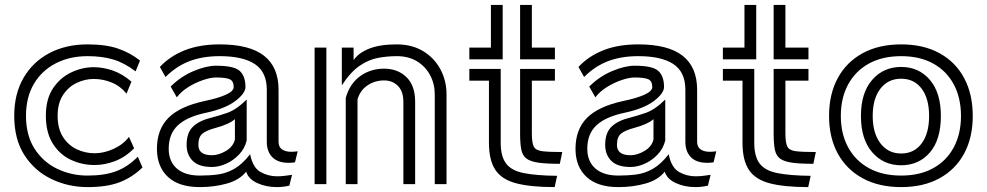

<svg xmlns="http://www.w3.org/2000/svg" viewBox="-20 -751 4025 783"><path d="M561 -68Q520 -28 468.5 -8Q417 12 337 12Q258 12 189.5 -21Q121 -54 79.5 -118.5Q38 -183 38 -279Q38 -368 76 -433.5Q114 -499 181.5 -534.5Q249 -570 337 -570Q411 -570 461 -553Q511 -536 551 -504L533 -460Q487 -495 441.5 -508.5Q396 -522 337 -522Q264 -522 207 -492.5Q150 -463 118 -408.5Q86 -354 86 -279Q86 -199 121 -144.5Q156 -90 213.5 -62.5Q271 -35 337 -35Q407 -35 454.5 -53Q502 -71 542 -112ZM527 -146Q491 -110 449 -94Q407 -78 366 -78Q314 -78 268.5 -99.5Q223 -121 195 -166Q167 -211 167 -279Q167 -347 196 -390.5Q225 -434 270 -455.5Q315 -477 362 -477Q400 -477 439.5 -463.5Q479 -450 516 -418L496 -369Q471 -400 435.5 -414.5Q400 -429 362 -429Q327 -429 293 -413Q259 -397 237 -363.5Q215 -330 215 -279Q215 -227 236.5 -193Q258 -159 292.5 -142.5Q327 -126 366 -126Q404 -126 443.5 -144Q483 -162 506 -193Z M1183 -89Q1176 -88 1169.5 -87.5Q1163 -87 1157 -87Q1113 -87 1090.5 -110Q1068 -133 1068 -173V-385Q1068 -457 1019.5 -489.5Q971 -522 876 -522Q806 -522 752.5 -501.5Q699 -481 655 -437L632 -478Q673 -522 733.5 -546Q794 -570 876 -570Q998 -570 1057 -523.5Q1116 -477 1116 -385V-173Q1116 -151 1130.5 -141.5Q1145 -132 1167 -132Q1174 -132 1180.5 -132.5Q1187 -133 1194 -134ZM1160 6Q1135 12 1109 12Q1065 12 1029 -4.5Q993 -21 984 -51Q957 -17 905.5 -2.5Q854 12 795 12Q710 12 665.5 -29Q621 -70 620 -141V-144Q620 -223 666.5 -270Q713 -317 814 -339Q868 -350 900.5 -364.5Q933 -379 933 -396Q933 -420 917.5 -427.5Q902 -435 861 -435Q839 -435 808 -424.5Q777 -414 748 -396Q719 -378 701 -354L676 -398Q717 -439 769 -461Q821 -483 861 -483Q935 -483 958 -461.5Q981 -440 981 -396Q981 -371 941 -340Q901 -309 824 -292Q745 -276 706.5 -241Q668 -206 668 -144V-142Q669 -91 702 -63Q735 -35 795 -35Q834 -35 868.5 -39.5Q903 -44 935.5 -62.5Q968 -81 1000 -122Q1011 -67 1042.5 -49.5Q1074 -32 1110 -32Q1126 -32 1141.5 -34Q1157 -36 1171 -38ZM986 -178Q978 -145 954.5 -120.5Q931 -96 901.5 -83Q872 -70 844 -70Q791 -70 766 -95Q741 -120 741 -160Q741 -210 767.5 -235Q794 -260 845 -272Q869 -278 906 -290.5Q943 -303 986 -345ZM938 -265Q914 -244 858 -229Q821 -219 805 -205.5Q789 -192 789 -160Q789 -118 844 -118Q872 -118 901.5 -135.5Q931 -153 938 -182Z M1753 -366Q1753 -409 1734 -444.5Q1715 -480 1680.5 -501Q1646 -522 1598 -522Q1560 -522 1522 -515Q1484 -508 1447 -483Q1410 -458 1374 -403V-557H1422V-506Q1443 -536 1486.5 -553Q1530 -570 1598 -570Q1660 -570 1705.5 -542.5Q1751 -515 1776 -468.5Q1801 -422 1801 -366V0H1753ZM1263 -557H1311V0H1263ZM1625 -336Q1625 -378 1603 -400.5Q1581 -423 1546 -423Q1509 -423 1479 -403Q1449 -383 1438 -346V0H1390V-352Q1407 -411 1449.5 -441Q1492 -471 1546 -471Q1602 -471 1637.5 -436.5Q1673 -402 1673 -336V0H1625Z M2101 -731H2149V-557H2243V-509H2101ZM1894 -557H1982V-731H2030V-509H1894ZM2263 -83Q2209 -83 2176.5 -87.5Q2144 -92 2127.5 -104Q2111 -116 2106 -140.5Q2101 -165 2101 -206V-470H2243V-422H2149V-206Q2149 -170 2156.5 -154Q2164 -138 2190.5 -134.5Q2217 -131 2273 -131ZM2242 12Q2144 12 2085 -3.5Q2026 -19 2000 -58.5Q1974 -98 1974 -168V-422H1894V-470H2022V-168Q2022 -113 2044 -84Q2066 -55 2116.5 -45Q2167 -35 2252 -34Z M2890 -89Q2883 -88 2876.5 -87.5Q2870 -87 2864 -87Q2820 -87 2797.5 -110Q2775 -133 2775 -173V-385Q2775 -457 2726.5 -489.5Q2678 -522 2583 -522Q2513 -522 2459.5 -501.5Q2406 -481 2362 -437L2339 -478Q2380 -522 2440.5 -546Q2501 -570 2583 -570Q2705 -570 2764 -523.5Q2823 -477 2823 -385V-173Q2823 -151 2837.5 -141.5Q2852 -132 2874 -132Q2881 -132 2887.5 -132.5Q2894 -133 2901 -134ZM2867 6Q2842 12 2816 12Q2772 12 2736 -4.5Q2700 -21 2691 -51Q2664 -17 2612.5 -2.5Q2561 12 2502 12Q2417 12 2372.5 -29Q2328 -70 2327 -141V-144Q2327 -223 2373.5 -270Q2420 -317 2521 -339Q2575 -350 2607.5 -364.5Q2640 -379 2640 -396Q2640 -420 2624.5 -427.5Q2609 -435 2568 -435Q2546 -435 2515 -424.5Q2484 -414 2455 -396Q2426 -378 2408 -354L2383 -398Q2424 -439 2476 -461Q2528 -483 2568 -483Q2642 -483 2665 -461.5Q2688 -440 2688 -396Q2688 -371 2648 -340Q2608 -309 2531 -292Q2452 -276 2413.5 -241Q2375 -206 2375 -144V-142Q2376 -91 2409 -63Q2442 -35 2502 -35Q2541 -35 2575.5 -39.5Q2610 -44 2642.5 -62.5Q2675 -81 2707 -122Q2718 -67 2749.5 -49.5Q2781 -32 2817 -32Q2833 -32 2848.5 -34Q2864 -36 2878 -38ZM2693 -178Q2685 -145 2661.5 -120.5Q2638 -96 2608.5 -83Q2579 -70 2551 -70Q2498 -70 2473 -95Q2448 -120 2448 -160Q2448 -210 2474.5 -235Q2501 -260 2552 -272Q2576 -278 2613 -290.5Q2650 -303 2693 -345ZM2645 -265Q2621 -244 2565 -229Q2528 -219 2512 -205.5Q2496 -192 2496 -160Q2496 -118 2551 -118Q2579 -118 2608.5 -135.5Q2638 -153 2645 -182Z M3135 -731H3183V-557H3277V-509H3135ZM2928 -557H3016V-731H3064V-509H2928ZM3297 -83Q3243 -83 3210.5 -87.5Q3178 -92 3161.5 -104Q3145 -116 3140 -140.5Q3135 -165 3135 -206V-470H3277V-422H3183V-206Q3183 -170 3190.5 -154Q3198 -138 3224.5 -134.5Q3251 -131 3307 -131ZM3276 12Q3178 12 3119 -3.5Q3060 -19 3034 -58.5Q3008 -98 3008 -168V-422H2928V-470H3056V-168Q3056 -113 3078 -84Q3100 -55 3150.5 -45Q3201 -35 3286 -34Z M3947 -278Q3947 -190 3912 -125Q3877 -60 3811.5 -24Q3746 12 3655 12Q3564 12 3498 -24Q3432 -60 3396.5 -125Q3361 -190 3361 -278Q3361 -367 3396.5 -432.5Q3432 -498 3498 -534Q3564 -570 3655 -570Q3746 -570 3811.5 -534Q3877 -498 3912 -432.5Q3947 -367 3947 -278ZM3899 -278Q3899 -352 3869.5 -407Q3840 -462 3785.5 -492Q3731 -522 3655 -522Q3579 -522 3524 -492Q3469 -462 3439 -407Q3409 -352 3409 -278Q3409 -205 3439 -150Q3469 -95 3524 -65Q3579 -35 3655 -35Q3731 -35 3785.5 -65Q3840 -95 3869.5 -150Q3899 -205 3899 -278ZM3655 -77Q3583 -77 3537 -130Q3491 -183 3491 -278Q3491 -373 3537 -425.5Q3583 -478 3655 -478Q3727 -478 3772 -425.5Q3817 -373 3817 -278Q3817 -181 3772 -129Q3727 -77 3655 -77ZM3655 -125Q3708 -125 3738.5 -166Q3769 -207 3769 -278Q3769 -349 3738.5 -389.5Q3708 -430 3655 -430Q3602 -430 3570.5 -389.5Q3539 -349 3539 -278Q3539 -208 3570.5 -166.5Q3602 -125 3655 -125Z"/></svg>

Font: Train One
Style: Regular
Weight: 400
Designer: Fontworks Inc.
Foundry: Fontworks Inc.
Version: Version 1.100